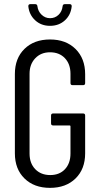

<svg xmlns="http://www.w3.org/2000/svg" viewBox="-20 -900 482 929"><path d="M52 -158V-542Q52 -618 98.5 -663.5Q145 -709 222 -709Q299 -709 345.5 -663Q392 -617 392 -541V-498Q392 -488 382 -488H331Q321 -488 321 -498V-543Q321 -590 294 -618.5Q267 -647 222 -647Q178 -647 150.5 -618Q123 -589 123 -543V-157Q123 -110 150.5 -81.5Q178 -53 223 -53Q268 -53 294.5 -81.5Q321 -110 321 -157V-289Q321 -293 317 -293H237Q227 -293 227 -303V-341Q227 -351 237 -351H382Q392 -351 392 -341V-158Q392 -82 345.5 -36.5Q299 9 222 9Q145 9 98.5 -36.5Q52 -82 52 -158ZM117 -870Q117 -880 127 -880H150Q160 -880 161 -870Q164 -845 181.5 -828.5Q199 -812 222 -812Q246 -812 263 -828Q280 -844 283 -870Q284 -880 294 -880H317Q327 -880 327 -870Q323 -828 294 -801.5Q265 -775 222 -775Q179 -775 150 -802Q121 -829 117 -870Z"/></svg>

Font: Barlow Condensed
Style: Regular
Weight: 400
Width: 3
Designer: Jeremy Tribby
Foundry: Tribby Type
Version: Version 1.500